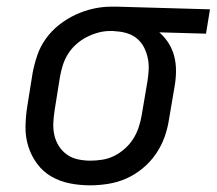

<svg xmlns="http://www.w3.org/2000/svg" viewBox="-20 -548 650 576"><path d="M250 8Q219 8 189 2Q159 -4 134 -18.5Q109 -33 91.5 -56.5Q74 -80 65 -108.5Q56 -137 56.5 -168Q57 -199 62 -230L78 -330Q83 -356 92 -382.5Q101 -409 118 -432.5Q135 -456 158 -474Q181 -492 207 -504Q233 -516 260 -522Q287 -528 314 -528H331L610 -520L598 -447L458 -451Q474 -437 485.5 -419Q497 -401 502.5 -380Q508 -359 508 -336Q508 -313 504 -290L487 -190Q483 -163 473.5 -136.5Q464 -110 447.5 -86Q431 -62 408 -43Q385 -24 359 -12.5Q333 -1 305 3.5Q277 8 250 8ZM251 -66Q269 -66 287.5 -69Q306 -72 323 -80.5Q340 -89 355 -102.5Q370 -116 380 -132Q390 -148 396 -166Q402 -184 405 -202L422 -302Q425 -320 426 -338Q427 -356 423.5 -373Q420 -390 412.5 -405Q405 -420 392.5 -431Q380 -442 363.5 -447.5Q347 -453 329 -454L319 -455H310Q292 -455 274 -450Q256 -445 239.5 -436.5Q223 -428 208.5 -415Q194 -402 184 -386Q174 -370 168.5 -352.5Q163 -335 160 -318L144 -218Q141 -199 140 -180Q139 -161 143 -143Q147 -125 156.5 -110Q166 -95 180.5 -84.5Q195 -74 213.5 -70Q232 -66 251 -66Z"/></svg>

Font: Iosevka Aile Oblique
Style: Regular
Weight: 400
Italic angle: -9°
Designer: Belleve Invis
Foundry: Belleve Invis
Version: Version 31.1.0; ttfautohint (v1.8.4)